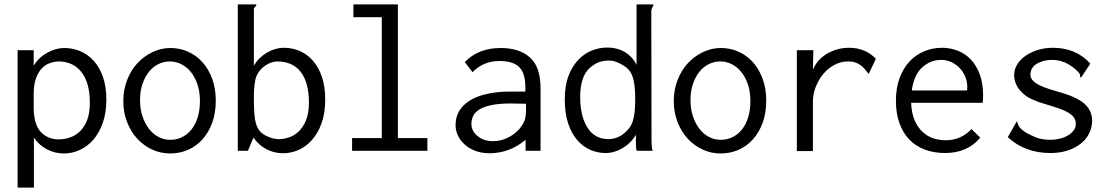

<svg xmlns="http://www.w3.org/2000/svg" viewBox="-20 -685 5040 872"><path d="M60 -457H133V-387Q156 -424 194.5 -445.5Q233 -467 272 -467Q310 -467 344.5 -452.5Q379 -438 405.5 -409Q432 -380 447.5 -336Q463 -292 463 -232Q463 -172 446.5 -126Q430 -80 403 -49.5Q376 -19 341.5 -3.5Q307 12 271 12Q229 12 193 -7Q157 -26 134 -60V167H60ZM133 -190Q135 -116 167 -84Q199 -52 246 -52Q271 -52 296 -60Q321 -68 342 -87.5Q363 -107 375.5 -139Q388 -171 388 -219Q388 -307 351.5 -355.5Q315 -404 249 -406Q229 -406 208 -399Q187 -392 170.5 -375Q154 -358 143.5 -329.5Q133 -301 133 -259Z M754 -467Q796 -467 833.5 -450.5Q871 -434 899 -403Q927 -372 943.5 -327.5Q960 -283 960 -228Q960 -172 944 -128Q928 -84 900 -52.5Q872 -21 834 -4.5Q796 12 753 12Q709 12 670.5 -6Q632 -24 603 -55.5Q574 -87 557 -131Q540 -175 540 -226Q540 -277 557.5 -322Q575 -367 604.5 -398.5Q634 -430 673 -448.5Q712 -467 754 -467ZM888 -226Q888 -269 876.5 -302.5Q865 -336 846 -359Q827 -382 802.5 -394Q778 -406 751 -406Q724 -406 699.5 -394Q675 -382 656.5 -359Q638 -336 627 -303.5Q616 -271 616 -230Q616 -190 627 -157Q638 -124 656.5 -100Q675 -76 700 -63Q725 -50 753 -50Q781 -50 805.5 -61.5Q830 -73 848.5 -95.5Q867 -118 877.5 -151Q888 -184 888 -226Z M1060 -665H1144V-663Q1144 -658 1138.5 -653.5Q1133 -649 1133 -643V-387Q1155 -424 1192.5 -446Q1230 -468 1269 -468Q1307 -468 1341 -453.5Q1375 -439 1401 -409.5Q1427 -380 1442 -336Q1457 -292 1457 -233Q1457 -171 1440.5 -125.5Q1424 -80 1397 -49.5Q1370 -19 1336 -4Q1302 11 1266 11Q1224 11 1189 -8Q1154 -27 1131 -60L1106 0H1060ZM1185 -70Q1204 -60 1219 -56.5Q1234 -53 1247 -53Q1267 -53 1291 -60.5Q1315 -68 1335.5 -87Q1356 -106 1369.5 -138Q1383 -170 1383 -219Q1383 -310 1346 -358Q1309 -406 1239 -406Q1214 -406 1186 -388Q1158 -370 1145 -340Q1133 -310 1133 -242Q1133 -200 1135 -171Q1137 -142 1143 -122.5Q1149 -103 1159 -91Q1169 -79 1185 -70Z M1585 -665H1787V-58H1921V0H1579V-58H1714V-607H1585Z M2091 -403Q2152 -467 2254 -467Q2338 -467 2386.5 -424.5Q2435 -382 2435 -283V0H2367V-50Q2294 11 2203 11Q2167 11 2138.5 0Q2110 -11 2090 -29Q2070 -47 2059.5 -70Q2049 -93 2049 -116Q2049 -185 2108.5 -225Q2168 -265 2280 -269H2366V-286Q2366 -354 2337.5 -381Q2309 -408 2249 -408Q2175 -408 2126 -357ZM2369 -214H2352Q2338 -214 2325.5 -214.5Q2313 -215 2301 -215Q2246 -215 2211 -207.5Q2176 -200 2156 -187Q2136 -174 2128.5 -157.5Q2121 -141 2121 -122Q2121 -90 2149 -67Q2177 -44 2218 -44Q2248 -44 2272 -53.5Q2296 -63 2314 -76.5Q2332 -90 2343 -104.5Q2354 -119 2359 -130Q2369 -150 2369 -184Z M2871 -390V-665H2948Q2948 -659 2943 -651.5Q2938 -644 2938 -637L2939 -42Q2939 -18 2944 0H2872Q2868 -12 2868 -34V-73Q2846 -35 2808 -12.5Q2770 10 2731 10Q2693 10 2659.5 -5Q2626 -20 2600.5 -50Q2575 -80 2560 -125.5Q2545 -171 2545 -233Q2545 -296 2562 -340.5Q2579 -385 2606.5 -413.5Q2634 -442 2668 -455.5Q2702 -469 2737 -469Q2785 -469 2819.5 -447.5Q2854 -426 2871 -390ZM2658 -376Q2615 -337 2615 -244Q2615 -158 2648 -105.5Q2681 -53 2745 -53Q2760 -53 2777 -58.5Q2794 -64 2809 -75Q2824 -86 2836 -101Q2848 -116 2854 -135Q2865 -171 2865 -231Q2865 -269 2862 -294.5Q2859 -320 2852.5 -338Q2846 -356 2836 -367.5Q2826 -379 2811 -388Q2793 -399 2777.5 -404.5Q2762 -410 2748 -410Q2719 -410 2698.5 -402Q2678 -394 2658 -376Z M3254 -467Q3296 -467 3333.5 -450.5Q3371 -434 3399 -403Q3427 -372 3443.5 -327.5Q3460 -283 3460 -228Q3460 -172 3444 -128Q3428 -84 3400 -52.5Q3372 -21 3334 -4.5Q3296 12 3253 12Q3209 12 3170.5 -6Q3132 -24 3103 -55.5Q3074 -87 3057 -131Q3040 -175 3040 -226Q3040 -277 3057.5 -322Q3075 -367 3104.5 -398.5Q3134 -430 3173 -448.5Q3212 -467 3254 -467ZM3388 -226Q3388 -269 3376.5 -302.5Q3365 -336 3346 -359Q3327 -382 3302.5 -394Q3278 -406 3251 -406Q3224 -406 3199.5 -394Q3175 -382 3156.5 -359Q3138 -336 3127 -303.5Q3116 -271 3116 -230Q3116 -190 3127 -157Q3138 -124 3156.5 -100Q3175 -76 3200 -63Q3225 -50 3253 -50Q3281 -50 3305.5 -61.5Q3330 -73 3348.5 -95.5Q3367 -118 3377.5 -151Q3388 -184 3388 -226Z M3599 -457H3674L3672 -369Q3693 -417 3738.5 -442.5Q3784 -468 3836 -468Q3910 -468 3958 -418L3925 -349Q3914 -364 3905 -374Q3896 -384 3885.5 -391Q3875 -398 3862.5 -402Q3850 -406 3832 -406Q3799 -406 3770 -390.5Q3741 -375 3719.5 -349.5Q3698 -324 3685 -291Q3672 -258 3672 -222V1H3599Z M4259 -468Q4295 -468 4329 -455Q4363 -442 4388.5 -415.5Q4414 -389 4429.5 -348Q4445 -307 4445 -251Q4445 -243 4444.5 -234.5Q4444 -226 4443 -218H4118Q4120 -170 4134.5 -137.5Q4149 -105 4171 -85Q4193 -65 4220 -56.5Q4247 -48 4274 -48Q4345 -48 4392 -99L4432 -60Q4374 10 4272 10Q4222 10 4180.5 -5.5Q4139 -21 4110 -51Q4081 -81 4065 -125.5Q4049 -170 4049 -227Q4049 -285 4065.5 -330Q4082 -375 4110.5 -405.5Q4139 -436 4177 -452Q4215 -468 4259 -468ZM4121 -274H4372Q4372 -278 4372.5 -281.5Q4373 -285 4373 -290Q4373 -315 4363.5 -337.5Q4354 -360 4338 -376.5Q4322 -393 4300.5 -403Q4279 -413 4254 -413Q4207 -413 4169 -379.5Q4131 -346 4121 -274Z M4932 -396 4890 -333Q4885 -334 4885 -341Q4885 -348 4883 -351Q4865 -374 4832 -393.5Q4799 -413 4757 -413Q4738 -413 4720.5 -408.5Q4703 -404 4689.5 -396Q4676 -388 4668 -375.5Q4660 -363 4660 -347Q4660 -335 4666 -325.5Q4672 -316 4685 -307Q4698 -298 4721.5 -289Q4745 -280 4783 -269Q4869 -246 4904.5 -214.5Q4940 -183 4940 -137Q4940 -107 4927 -80Q4914 -53 4889 -33Q4864 -13 4829 -1.5Q4794 10 4750 10Q4635 10 4557 -62L4598 -134Q4601 -131 4602 -124.5Q4603 -118 4609 -109Q4615 -100 4631 -88.5Q4647 -77 4680 -63Q4695 -56 4714 -53Q4733 -50 4752 -50Q4772 -50 4792.5 -55Q4813 -60 4829.5 -69.5Q4846 -79 4856 -92.5Q4866 -106 4866 -123Q4866 -149 4842 -167Q4818 -185 4754 -204Q4710 -217 4696 -222Q4660 -236 4644 -246.5Q4628 -257 4615 -271.5Q4602 -286 4594 -304.5Q4586 -323 4586 -345Q4586 -369 4599 -391Q4612 -413 4635.5 -430Q4659 -447 4691.5 -457.5Q4724 -468 4762 -468Q4867 -468 4932 -396Z"/></svg>

Font: Inconsolata
Style: Regular
Weight: 400
Designer: Raph Levien, Kirill Tkachev
Foundry: Cyreal
Version: Version 1.013